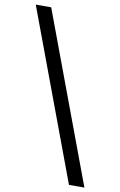

<svg xmlns="http://www.w3.org/2000/svg" viewBox="-101 -840 660 1053"><g transform="rotate(10 228.5 -313.0)"><path d="M361 158H447L96 -784H10Z"/></g></svg>

Font: Noto Sans Math
Style: Regular
Weight: 400
Designer: Monotype Design Team, Delve Withrington, Jeff Kellem
Foundry: Monotype Imaging Inc., Delve Fonts LLC
Version: Version 3.000